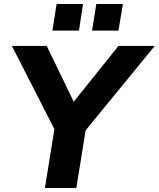

<svg xmlns="http://www.w3.org/2000/svg" viewBox="-20 -933 788 953"><path d="M39 0ZM203 0 250 -292 39 -705H212L346 -428L568 -705H748L405 -286L359 0ZM437 -781 458 -913H590L568 -781ZM240 -781 261 -913H392L372 -781Z"/></svg>

Font: Winston
Style: Bold Italic
Weight: 700
Italic angle: -9°
Designer: Original fonts by Vernon Adams / Changes by Cristiano Sobral
Foundry: Original fonts by Vernon Adams / Changes by Cristiano Sobral
Version: Version 2.503;July 17, 2020;FontCreator 13.0.0.2655 64-bit